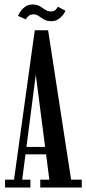

<svg xmlns="http://www.w3.org/2000/svg" viewBox="-20 -836 385 856"><path d="M2.5 0V-35H42.5L135 -701H194.5L297 -35H344.5V0H159.5V-35H200L139.5 -503L79 -35H115.5V0ZM80.5 -148V-181H199V-148ZM209 -741.5Q189 -741.5 176 -749.2Q163 -757 152.5 -764.5Q142 -772 130 -772Q114 -772 105.8 -763.5Q97.5 -755 95 -749.5L60.5 -765Q63.5 -774 72 -786Q80.5 -798 93.8 -807Q107 -816 123.5 -816Q144.5 -816 157.5 -808.2Q170.5 -800.5 181.5 -792.8Q192.5 -785 206.5 -785Q221.5 -785 228.2 -792.5Q235 -800 238 -806L271.5 -788.5Q269.5 -781 261.2 -770Q253 -759 239.8 -750.2Q226.5 -741.5 209 -741.5Z"/></svg>

Font: Imbue Thin 10pt Medium
Style: Regular
Weight: 500
Version: Version 1.102